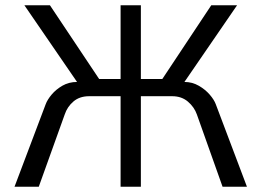

<svg xmlns="http://www.w3.org/2000/svg" viewBox="-20 -710 994 730"><path d="M918.9 0H826.2L728.5 -274.9Q718.8 -302.7 694.6 -323.5Q670.4 -344.2 634.8 -344.2H515.6V0H438.5V-344.2H318.8Q282.7 -344.2 259.3 -324.2Q235.8 -304.2 226.1 -274.9L127.4 0H35.2L153.8 -314Q160.2 -331.1 176.5 -350.6Q192.9 -370.1 217.5 -384.3Q242.2 -398.4 272.9 -398.4L72.8 -689.9H169.9L356.9 -409.7H438.5V-689.9H515.6V-409.7H597.2L783.2 -689.9H881.3L681.2 -398.4Q710.9 -398.4 735.8 -384Q760.7 -369.6 777.3 -350.3Q793.9 -331.1 800.3 -314Z"/></svg>

Font: Acari Sans
Style: Regular
Weight: 400
Designer: Alfredo Marco Pradil and Stefan Peev
Foundry: Hanken Design Co.
Version: Version 1.045;February 4, 2021;FontCreator 13.0.0.2655 64-bi